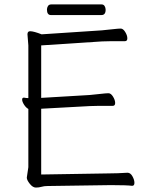

<svg xmlns="http://www.w3.org/2000/svg" viewBox="-20 -839 678 867"><path d="M457 -795Q457 -771 438 -771H210Q192 -771 192 -796Q192 -804 196.5 -811.5Q201 -819 211 -819H439Q448 -819 452.5 -811.5Q457 -804 457 -795ZM116 -698Q132 -698 168 -684L440 -702Q463 -704 488.5 -707Q514 -710 525 -710Q536 -710 545.5 -694.5Q555 -679 555 -666Q555 -653 544 -653Q544 -653 482 -653Q455 -653 441 -652L166 -634V-397L385 -410Q408 -412 433.5 -415Q459 -418 470 -418Q481 -418 490.5 -402.5Q500 -387 500 -374Q500 -361 489 -361H426Q400 -361 386 -360L166 -348V-51L472 -56Q510 -56 555 -59H556Q569 -59 578 -43Q587 -27 587 -13.5Q587 0 577 0H576Q552 -3 489 -3H473L195 1Q179 1 167.5 4.5Q156 8 142 8Q128 8 114.5 -9Q101 -26 101 -37L108 -84V-347Q97 -353 88.5 -366.5Q80 -380 80 -389Q80 -398 87 -398H89Q99 -396 108 -396V-634L104 -684Q104 -698 116 -698Z"/></svg>

Font: LXGW WenKai Lite Light
Style: Regular
Weight: 300
Designer: LXGW / Fontworks Inc.
Foundry: LXGW / Fontworks Inc.
Version: Version 1.511; March 25, 2025